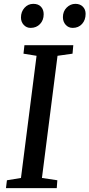

<svg xmlns="http://www.w3.org/2000/svg" viewBox="-20 -978 465 998"><path d="M361 -743 357 -699 279 -688 198 -53 278 -41 275 0H11L16 -41L89 -53L170 -688L102 -699L107 -743ZM89 -887Q89 -917 107.5 -937.5Q126 -958 153 -958Q179 -958 193 -943Q207 -928 207 -904Q207 -873 188 -853Q169 -833 139 -833Q118 -833 103.5 -848.5Q89 -864 89 -887ZM307 -889Q307 -919 326.5 -938.5Q346 -958 372 -958Q396 -958 410.5 -943.5Q425 -929 425 -906Q425 -874 406.5 -853.5Q388 -833 358 -833Q336 -833 321.5 -849Q307 -865 307 -889Z"/></svg>

Font: Koeln Type Serif
Style: Italic
Weight: 400
Italic angle: -8°
Designer: Eben Sorkin
Foundry: Eben Sorkin
Version: Version 2.002